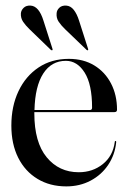

<svg xmlns="http://www.w3.org/2000/svg" viewBox="-20 -655 456 685"><path d="M397.5 -263.5Q397.5 -255 388 -255H102.5Q102.5 -253 102.5 -250.5Q102.5 -147.5 146.5 -94Q190.5 -40.5 261 -40.5Q310.5 -40.5 346.8 -69.5Q383 -98.5 389.5 -148.5Q389.5 -152 391.5 -152Q395 -152 394.5 -147.5Q390 -102.5 366 -66.8Q342 -31 303.2 -10.5Q264.5 10 216.5 10Q158 10 113.8 -16.8Q69.5 -43.5 45 -92.2Q20.5 -141 20.5 -207Q20.5 -276 46 -329.8Q71.5 -383.5 117.5 -414.2Q163.5 -445 225.5 -445Q278 -445 316.5 -421.5Q355 -398 376.2 -357Q397.5 -316 397.5 -263.5ZM215 -438Q163.5 -438 134.2 -392.5Q105 -347 103 -262.5H301Q308.5 -262.5 308.5 -271Q308.5 -354 282 -396Q255.5 -438 215 -438ZM135 -581.5 167 -481.5Q168.5 -477.5 167 -476Q164.5 -474.5 161.5 -477L85 -551Q71.5 -564 62.5 -577.2Q53.5 -590.5 54.5 -607.5Q55.5 -618.5 64.5 -627.2Q73.5 -636 89.5 -635Q119 -633 135 -581.5ZM262 -581.5 294 -481.5Q295.5 -477 294 -476Q292 -474.5 289 -477L212 -551Q198.5 -564 189.5 -577.2Q180.5 -590.5 182 -607.5Q182.5 -618.5 191.5 -627.2Q200.5 -636 216.5 -635Q232 -634 243.2 -619.8Q254.5 -605.5 262 -581.5Z"/></svg>

Font: Fraunces144ptRegular
Style: Regular
Weight: 400
Version: Version 1.000;[0bf87f6ff]